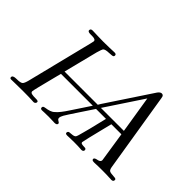

<svg xmlns="http://www.w3.org/2000/svg" viewBox="-104 -1068 1419 1419"><g transform="rotate(45 605.5 -358.0)"><path d="M62 -13.2Q62 -32.2 101.1 -32.2H104Q144 -32.2 155 -43.7Q166 -55.2 176.8 -102.1Q178.7 -113.3 181.2 -120.1L301.8 -604Q307.6 -629.9 308.1 -632.8Q308.1 -651.9 271 -651.9H254.9Q225.1 -651.9 225.1 -666Q225.1 -683.1 245.1 -683.1Q248 -683.1 262.9 -682.6Q277.8 -682.1 304 -681.2Q330.1 -680.2 360.8 -680.2Q396 -680.2 421.4 -681.2Q446.8 -682.1 459.5 -682.6Q472.2 -683.1 475.1 -683.1Q493.2 -683.1 493.2 -668.9Q493.2 -664.1 490.2 -659.2Q485.4 -652.3 447.3 -651.6Q409.2 -650.9 397.9 -638.2Q393.1 -632.3 380.9 -590.8L313 -321.8H660.2Q671.4 -341.8 686 -362.8L905.8 -694.8Q920.9 -715.8 936 -715.8Q943.8 -715.8 948.5 -711.9Q953.1 -708 954.6 -704.1Q956.1 -700.2 958 -689.9L1059.1 -66.9Q1063 -44.9 1073 -38.6Q1083 -32.2 1115.2 -30.8Q1116.2 -30.8 1120.6 -30.3Q1125 -29.8 1126.5 -29.8Q1127.9 -29.8 1131.3 -29.3Q1134.8 -28.8 1136.5 -27.8Q1138.2 -26.9 1140.1 -25.4Q1142.1 -23.9 1142.6 -22Q1143.1 -20 1143.1 -17.1Q1143.1 0 1122.1 0Q1120.1 0 1116 -0.5Q1111.8 -1 1110.8 -1H1103Q1074.2 -2.9 1027.8 -2.9H1026.9Q980 -2.9 948.2 -1H942.9Q921.9 -1 919.9 -9.8Q919.9 -10.7 919.4 -12.5Q918.9 -14.2 918.9 -15.1Q918.9 -27.3 946.5 -32.2Q974.1 -37.1 974.1 -56.2L938 -291H833Q830.1 -278.8 814.9 -218.5Q799.8 -158.2 786.9 -104.5Q773.9 -50.8 773.9 -45.9Q773.9 -36.1 783.9 -33.4Q793.9 -30.8 807.4 -30.8Q820.8 -30.8 825.2 -27.8Q830.1 -23.9 830.1 -16.8Q830.1 -9.8 826.2 -5.9Q820.3 0 810.1 0Q808.1 0 798.1 -1Q788.1 -2 770.5 -2.4Q752.9 -2.9 732.9 -2.9Q710 -2.9 687 -2Q664.1 -1 661.1 -1Q642.1 -1 642.1 -12.2Q642.1 -24.4 652.8 -28.8Q654.8 -29.8 678.5 -31.5Q702.1 -33.2 710 -42L710.9 -43Q716.8 -49.8 731 -106.9Q734.9 -119.1 743.2 -152.8Q762.2 -231 776.9 -291H672.9Q643.1 -246.1 600.1 -181.2Q549.3 -105 537.6 -84.5Q525.9 -64 525.9 -51Q525.9 -38.1 539.6 -31.5Q553.2 -24.9 553.2 -17.1Q553.2 -1 527.8 -1Q522.9 -1 502.4 -2Q481.9 -2.9 465.8 -2.9Q443.8 -2.9 421.4 -2Q398.9 -1 397 -1Q380.9 -1 380.9 -15.1Q380.9 -22.9 386 -26.4Q391.1 -29.8 405.5 -32Q419.9 -34.2 423.8 -35.2Q433.6 -37.1 442.4 -40.5Q451.2 -43.9 458 -47.4Q464.8 -50.8 473.9 -59.3Q482.9 -67.9 489.5 -74Q496.1 -80.1 506.6 -94Q517.1 -107.9 524.7 -118.4Q532.2 -128.9 546.6 -150.9Q561 -172.9 571.5 -188.5Q582 -204.1 603 -236.1Q624 -268.1 639.2 -291H306.2Q302.2 -274.9 286.6 -214.4Q271 -153.8 259 -105Q247.1 -56.2 247.1 -49.8Q247.1 -36.6 263.4 -33.2Q279.8 -29.8 300.3 -30.3Q320.8 -30.8 326.2 -26.9Q330.1 -23.9 330.1 -18.1Q330.1 -11.2 324.5 -5.6Q318.8 0 310.1 0Q307.1 0 292.5 -1Q277.8 -2 252.4 -2.4Q227.1 -2.9 198.2 -2.9Q171.4 -2.9 124.3 -2Q77.1 -1 75.2 -1Q62 -1 62 -13.2ZM692.9 -321.8H933.1L886.2 -613.8Z"/></g></svg>

Font: CMU Classical Serif
Style: Italic
Weight: 500
Italic angle: -14.04°
Version: Version 0.7.0